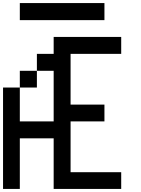

<svg xmlns="http://www.w3.org/2000/svg" viewBox="-20 -1243 929 1263"><path d="M110.4 -667Q110.4 -694.3 110.4 -777.3Q138.7 -777.3 222.7 -777.3Q222.7 -750 222.7 -667Q194.3 -667 110.4 -667ZM0 0Q0 -167 0 -667Q27.3 -667 110.4 -667Q110.4 -611.3 110.4 -444.3Q166 -444.3 333 -444.3Q333 -527.3 333 -777.3Q305.7 -777.3 222.7 -777.3Q222.7 -805.7 222.7 -888.7Q250 -888.7 333 -888.7Q333 -917 333 -1000Q444.3 -1000 777.3 -1000Q777.3 -972.7 777.3 -888.7Q694.3 -888.7 444.3 -888.7Q444.3 -805.7 444.3 -554.7Q500 -554.7 667 -554.7Q667 -527.3 667 -444.3Q611.3 -444.3 444.3 -444.3Q444.3 -361.3 444.3 -110.4Q527.3 -110.4 777.3 -110.4Q777.3 -83 777.3 0Q666 0 333 0Q333 -83 333 -333Q277.3 -333 110.4 -333Q110.4 -250 110.4 0Q83 0 0 0ZM110.4 -1110.4Q110.4 -1138.7 110.4 -1222.7Q250 -1222.7 667 -1222.7Q667 -1194.3 667 -1110.4Q611.3 -1110.4 444.3 -1110.4Q361.3 -1110.4 110.4 -1110.4Z"/></svg>

Font: Ingsat TST_CRD
Style: Regular
Weight: 300
Designer: Tofik Waleny
Version: 1.0